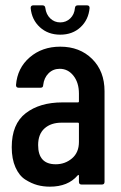

<svg xmlns="http://www.w3.org/2000/svg" viewBox="-20 -692 453 720"><path d="M95 -662Q95 -672 105 -672H139Q149 -672 150 -662Q153 -638 168.5 -623Q184 -608 206 -608Q228 -608 243.5 -623Q259 -638 261 -662Q262 -672 272 -672H306Q316 -672 316 -662Q312 -618 282 -590Q252 -562 206 -562Q160 -562 129.5 -590Q99 -618 95 -662ZM206 -517Q279 -517 325.5 -471Q372 -425 372 -350V-10Q372 0 362 0H286Q276 0 276 -10V-32Q276 -39 271 -34Q235 8 167 8Q142 8 120 2Q98 -4 75 -18.5Q52 -33 38 -64.5Q24 -96 24 -140Q24 -227 76.5 -267.5Q129 -308 214 -308H272Q276 -308 276 -312V-341Q276 -382 255.5 -408Q235 -434 204 -434Q179 -434 162 -417Q145 -400 142 -373Q142 -363 132 -363H50Q40 -363 40 -373Q45 -437 91.5 -477Q138 -517 206 -517ZM189 -76Q224 -76 250 -98Q276 -120 276 -160V-228Q276 -232 272 -232H211Q171 -232 147 -210.5Q123 -189 123 -148Q123 -76 189 -76Z"/></svg>

Font: Barlow Condensed Medium
Style: Regular
Weight: 500
Width: 3
Designer: Jeremy Tribby
Foundry: Tribby Type
Version: Version 1.422;hotconv 1.0.109;makeotfexe 2.5.65596